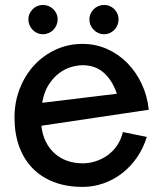

<svg xmlns="http://www.w3.org/2000/svg" viewBox="-20 -688 633 756"><path d="M305.2 -44.9Q331.1 -44.9 356.4 -53Q381.8 -61 403.3 -76.4Q424.8 -91.8 440.7 -114.7Q456.5 -137.7 463.9 -168L558.1 -148.9Q544.4 -104.5 519.5 -68.4Q494.6 -32.2 461.4 -6.3Q428.2 19.5 388.4 33.7Q348.6 47.9 305.2 47.9Q240.7 47.9 190.9 28.3Q141.1 8.8 106.9 -26.9Q72.8 -62.5 54.9 -112.8Q37.1 -163.1 37.1 -225.1Q37.1 -286.1 57.9 -339.1Q78.6 -392.1 114.7 -431.2Q150.9 -470.2 199.7 -492.7Q248.5 -515.1 305.2 -515.1Q356 -515.1 400.9 -495.4Q445.8 -475.6 480.5 -440.7Q515.1 -405.8 537.6 -358.4Q560.1 -311 565.9 -255.9L143.1 -192.9Q146.5 -158.2 160.2 -130.6Q173.8 -103 195.1 -84Q216.3 -64.9 244.4 -54.9Q272.5 -44.9 305.2 -44.9ZM439.9 -318.8 437 -328.1Q418.5 -376.5 386 -403.8Q353.5 -431.2 305.2 -431.2Q284.7 -431.2 260.3 -424.1Q235.8 -417 212.9 -399.9Q189.9 -382.8 171.6 -354.2Q153.3 -325.7 146 -283.2ZM446.8 -611.3Q446.8 -599.6 442.4 -588.9Q438 -578.1 430.2 -570.3Q422.4 -562.5 412.1 -557.9Q401.9 -553.2 389.6 -553.2Q377.9 -553.2 367.4 -557.9Q356.9 -562.5 349.1 -570.3Q341.3 -578.1 336.7 -588.9Q332 -599.6 332 -611.3Q332 -623.5 336.7 -633.8Q341.3 -644 349.1 -651.9Q356.9 -659.7 367.4 -664.1Q377.9 -668.5 389.6 -668.5Q401.9 -668.5 412.1 -664.1Q422.4 -659.7 430.2 -651.9Q438 -644 442.4 -633.8Q446.8 -623.5 446.8 -611.3ZM207 -611.3Q207 -599.6 202.4 -588.9Q197.8 -578.1 189.9 -570.3Q182.1 -562.5 171.4 -557.9Q160.6 -553.2 148.9 -553.2Q137.2 -553.2 126.7 -557.9Q116.2 -562.5 108.6 -570.3Q101.1 -578.1 96.4 -588.9Q91.8 -599.6 91.8 -611.3Q91.8 -623.5 96.4 -633.8Q101.1 -644 108.6 -651.9Q116.2 -659.7 126.7 -664.1Q137.2 -668.5 148.9 -668.5Q160.6 -668.5 171.4 -664.1Q182.1 -659.7 189.9 -651.9Q197.8 -644 202.4 -633.8Q207 -623.5 207 -611.3Z"/></svg>

Font: McLaren
Style: Regular
Weight: 400
Designer: Astigmatic (AOETI)
Foundry: Astigmatic (AOETI)
Version: Version 1.000